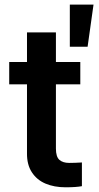

<svg xmlns="http://www.w3.org/2000/svg" viewBox="-20 -796 423 823"><path d="M324.2 -434.6H219.7V-159.2Q219.7 -124 234.6 -110.8Q249.5 -97.7 276.4 -97.7Q299.8 -97.7 331.1 -99.6V2Q306.6 6.8 260.7 6.8Q212.4 6.8 175 -9Q137.7 -24.9 116.5 -57.6Q95.2 -90.3 95.7 -138.7V-434.6H19.5V-530.3H95.7V-657.2H219.7V-530.3H324.2ZM279.3 -776.4H380.9L355.5 -595.7H279.3Z"/></svg>

Font: Pretendard JP SemiBold
Style: Regular
Weight: 600
Designer: Base glyphs from Inter by Rasmus Andersson; Hangeul glyphs from Noto Sans CJK(Source Han Sans) by Jang Soo-young and Kan
Foundry: Kil Hyung-jin
Version: Version 1.309